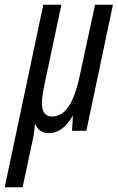

<svg xmlns="http://www.w3.org/2000/svg" viewBox="-72 -556 503 816"><path d="M-52 240H24L67 39Q75 2 76 -28H78Q95 10 135 10Q194 10 236 -62H238L234 0H295L408 -536H332L269 -244Q249 -147 220 -104Q191 -61 149 -61Q106 -61 106 -119Q106 -134 109 -152Q112 -170 116 -192L189 -536H112Z"/></svg>

Font: Noto Sans UI Condensed
Style: Italic
Weight: 400
Width: 3
Italic angle: -12°
Designer: Monotype Design Team
Foundry: Monotype Imaging Inc.
Version: Version 1.901